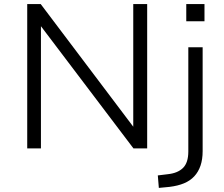

<svg xmlns="http://www.w3.org/2000/svg" viewBox="-20 -725 1094 938"><path d="M113 0V-705H179L631 -106V-705H699V0H632L180 -597V0ZM890 -621V-705H979V-621ZM756 193 751 132 800 126Q848 121 874 95.5Q900 70 900 15V-494H970V13Q970 54 959.5 84.5Q949 115 929 136.5Q909 158 879 170.5Q849 183 808 188Z"/></svg>

Font: Nunito Sans 7pt Light
Style: Regular
Weight: 300
Designer: Vernon Adams
Foundry: Vernon Adams
Version: Version 3.101;gftools[0.9.27]